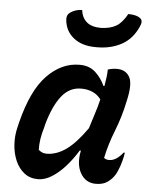

<svg xmlns="http://www.w3.org/2000/svg" viewBox="-56 -853 712 911"><g transform="rotate(5 300.0 -398.0)"><path d="M309 -547Q356 -547 385 -520Q414 -493 430 -457H435Q439 -479 441.5 -500Q444 -521 444 -536Q464 -543 487 -543Q529 -543 547.5 -510.5Q566 -478 546 -393Q530 -317 503.5 -250.5Q477 -184 463 -117Q472 -109 488 -109Q521 -109 553 -150H559Q558 -142 556 -132.5Q554 -123 551 -111Q544 -84 534 -61.5Q524 -39 512 -26Q496 -8 478 0.5Q460 9 434 9Q386 9 361.5 -33.5Q337 -76 350 -140V-142H345Q319 -99 288 -64.5Q257 -30 224 -9.5Q191 11 159 11Q120 11 93 -10.5Q66 -32 51 -67Q36 -102 33.5 -144Q31 -186 41 -226L47 -251Q86 -406 155 -476.5Q224 -547 309 -547ZM151 -128Q159 -121 168 -117Q177 -113 189 -113Q236 -113 281.5 -145Q327 -177 379 -251Q389 -285 400.5 -319.5Q412 -354 421 -392Q389 -435 326 -435Q271 -435 233.5 -388Q196 -341 171 -252L167 -235Q149 -177 151 -128ZM396 -730Q440 -732 467.5 -748.5Q495 -765 518 -807Q536 -807 551 -803.5Q566 -800 576 -792Q591 -780 578 -753Q552 -693 501 -665Q450 -637 384 -637H377Q311 -637 271 -669.5Q231 -702 227 -755Q225 -778 243 -790Q266 -806 298 -807Q303 -770 326.5 -750Q350 -730 396 -730Z"/></g></svg>

Font: Recursive Mn Csl St SmB
Style: Italic
Weight: 600
Italic angle: -15°
Monospace: yes
Version: Version 1.079;hotconv 1.0.112;makeotfexe 2.5.65598; ttfautoh